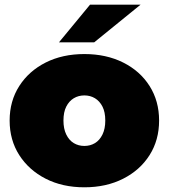

<svg xmlns="http://www.w3.org/2000/svg" viewBox="-20 -787 718 817"><path d="M339 10Q246 10 174.5 -26.5Q103 -63 62 -127Q21 -191 21 -274Q21 -357 62 -421Q103 -485 174.5 -521Q246 -557 339 -557Q432 -557 504 -521Q576 -485 616.5 -421Q657 -357 657 -274Q657 -191 616.5 -127Q576 -63 504 -26.5Q432 10 339 10ZM339 -166Q364 -166 384 -178Q404 -190 416 -214.5Q428 -239 428 -274Q428 -310 416 -333.5Q404 -357 384 -369Q364 -381 339 -381Q314 -381 294 -369Q274 -357 262 -333.5Q250 -310 250 -274Q250 -239 262 -214.5Q274 -190 294 -178Q314 -166 339 -166ZM231 -607 363 -767H578L381 -607Z"/></svg>

Font: MOST Montserrat Black
Style: Regular
Weight: 900
Designer: Julieta Ulanovsky
Foundry: Julieta Ulanovsky
Version: Version 8.000;March 11, 2024;FontCreator 15.0.0.2926 64-bit